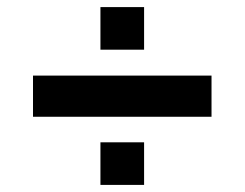

<svg xmlns="http://www.w3.org/2000/svg" viewBox="-20 -530 689 541"><path d="M73 -201V-317H576V-201ZM263 -9V-129H386V-9ZM263 -390V-510H386V-390Z"/></svg>

Font: Archivo SemiBold ExtraBold
Style: Regular
Weight: 800
Version: Version 2.001